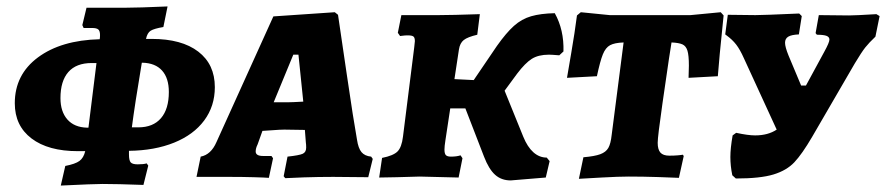

<svg xmlns="http://www.w3.org/2000/svg" viewBox="-20 -549 2755 597"><path d="M381 -80V-69Q381 -50 386.5 -44Q392 -38 408 -38Q427 -38 436 -41L441 -34L426 26Q344 23 299 23Q272 23 169 28L183 -33Q214 -39 227 -48.5Q240 -58 245 -79H222Q130 -79 78 -118.5Q26 -158 26 -228Q26 -317 98 -370.5Q170 -424 290 -427Q291 -432 291 -440Q291 -453 285.5 -457.5Q280 -462 266 -462H240L236 -471L249 -525H371Q410 -525 501 -529L488 -465Q459 -460 448.5 -453.5Q438 -447 434 -428H452Q545 -428 596.5 -388.5Q648 -349 648 -278Q648 -219 615 -174.5Q582 -130 521.5 -105.5Q461 -81 381 -80ZM423 -354H421Q399 -223 390 -153H410Q456 -153 480.5 -181.5Q505 -210 505 -263Q505 -306 484 -329.5Q463 -353 423 -354ZM251 -152H255L280 -353H265Q217 -353 192.5 -325Q168 -297 168 -244Q168 -202 189.5 -177.5Q211 -153 251 -152Z M1134 -62 1139 -55 1125 2 1016 1Q970 1 925 2.5Q880 4 867 5L862 -1L874 -62Q911 -66 921.5 -71Q932 -76 932 -90Q932 -100 931 -106L928 -145L864 -146Q852 -146 826 -144Q800 -142 796 -142L781 -100Q775 -88 775 -78Q775 -64 798 -64H824L829 -57L816 4Q804 3 769 2Q734 1 694 1H591L604 -62Q636 -68 653 -107L830 -498L1021 -511L1031 -503Q1038 -456 1058.5 -316Q1079 -176 1090 -115Q1094 -88 1104 -76Q1114 -64 1134 -62ZM876 -231Q887 -231 923 -233L908 -379H892L831 -231Z M1732 -389 1719 -377Q1695 -379 1687 -379Q1654 -379 1633.5 -366Q1613 -353 1588 -320L1549 -267L1607 -124Q1620 -92 1638.5 -75.5Q1657 -59 1680 -59L1689 -48L1677 3L1568 12Q1539 12 1519.5 -5.5Q1500 -23 1485 -62L1427 -212H1380L1365 -113Q1362 -94 1362 -84Q1362 -71 1366.5 -66.5Q1371 -62 1382 -62Q1400 -62 1412 -66L1418 -57L1406 3L1366 2L1285 0Q1270 0 1214 2L1159 3L1168 -58Q1203 -65 1216 -78Q1229 -91 1233 -124L1268 -402Q1270 -418 1270 -421Q1270 -432 1265.5 -435.5Q1261 -439 1248 -439Q1239 -439 1232.5 -438Q1226 -437 1224 -437L1217 -447L1228 -502H1344Q1384 -502 1472 -505L1464 -441Q1434 -434 1422 -424.5Q1410 -415 1407 -395L1393 -303L1453 -300L1525 -406Q1554 -447 1578 -468.5Q1602 -490 1631.5 -498.5Q1661 -507 1705 -508Q1734 -456 1732 -389Z M1836 -312 1743 -307Q1746 -325 1756.5 -386Q1767 -447 1774 -501L1786 -511L1876 -502H2127L2221 -511L2230 -501Q2223 -434 2218 -381.5Q2213 -329 2212 -312L2121 -307L2122 -345Q2122 -377 2117.5 -391.5Q2113 -406 2102 -411Q2091 -416 2068 -417L2060 -366Q2055 -333 2040 -228.5Q2025 -124 2025 -105Q2025 -84 2033.5 -74.5Q2042 -65 2061 -65Q2076 -65 2087.5 -66Q2099 -67 2103 -68L2106 -64L2091 4Q2073 3 2025.5 1.5Q1978 0 1935 0Q1904 0 1850.5 3Q1797 6 1780 7L1794 -60Q1829 -63 1846.5 -69.5Q1864 -76 1871.5 -89Q1879 -102 1882 -130L1919 -417Q1891 -416 1877 -408.5Q1863 -401 1854.5 -380Q1846 -359 1836 -312Z M2715 -499 2702 -435Q2682 -416 2670.5 -401.5Q2659 -387 2638 -352L2505 -123Q2474 -70 2450 -44.5Q2426 -19 2385 -6.5Q2344 6 2268 6L2257 -4Q2251 -33 2251 -61Q2251 -88 2258 -128L2269 -136Q2306 -128 2328 -128Q2368 -128 2395 -146L2293 -368Q2281 -395 2269 -410.5Q2257 -426 2239 -439L2235 -442L2243 -503L2329 -502Q2353 -502 2465 -507L2473 -499L2464 -442Q2441 -441 2431 -435Q2421 -429 2421 -416Q2421 -403 2432 -376L2471 -283H2486L2543 -388Q2559 -417 2559 -426Q2559 -434 2550 -437.5Q2541 -441 2520 -441L2516 -446L2526 -502L2620 -501Q2639 -501 2705 -505Z"/></svg>

Font: Alegreya SC ExtraBold
Style: Italic
Weight: 800
Italic angle: -7°
Designer: Juan Pablo del Peral
Foundry: Huerta Tipografica
Version: Version 2.007; ttfautohint (v1.6)